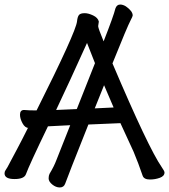

<svg xmlns="http://www.w3.org/2000/svg" viewBox="-27 -775 744 845"><path d="M220 -291 311 -295 391 -497 356 -586Q278 -413 220 -291ZM390 -298 473 -302 431 -400ZM236 50Q219 50 203 37Q187 24 187 10Q187 -2 191 -10Q211 -43 221 -70L282 -224L184 -219Q101 -47 87 -8Q79 13 37 13Q-7 13 -7 -12Q-7 -20 -2.5 -26Q2 -32 6 -39.5Q10 -47 19.5 -65Q29 -83 48.5 -119.5Q68 -156 96 -212H99Q83 -212 72 -232.5Q61 -253 61 -270Q61 -291 79 -291Q98 -289 134 -289Q307 -634 312 -681Q314 -701 320.5 -709Q327 -717 346 -717Q362 -717 383 -707Q404 -697 408 -680L405 -660Q405 -651 429 -593Q473 -705 481 -738Q487 -755 502 -755Q514 -755 527 -747Q557 -726 557 -707Q557 -703 548 -686Q534 -660 468 -496Q626 -124 685 -39Q697 -22 697 -16Q697 0 676.5 7.5Q656 15 633 15Q607 15 601 -1Q582 -57 561 -107L503 -233L362 -227Q268 9 260 33Q254 50 236 50Z"/></svg>

Font: LXGW WenKai Lite
Style: Bold
Weight: 700
Designer: LXGW / Fontworks Inc.
Foundry: LXGW / Fontworks Inc.
Version: Version 1.330;April 28, 2024